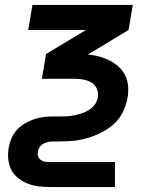

<svg xmlns="http://www.w3.org/2000/svg" viewBox="-20 -540 640 775"><path d="M444 215H181Q157 215 134.5 212Q112 209 91.5 201Q71 193 53.5 179Q36 165 26 146Q16 127 13.5 103.5Q11 80 15 57Q18 38 26 19Q34 0 48 -15.5Q62 -31 80 -41.5Q98 -52 117 -58.5Q136 -65 155.5 -67.5Q175 -70 195 -70H216Q232 -70 247 -70.5Q262 -71 277.5 -74Q293 -77 308.5 -82Q324 -87 338 -95.5Q352 -104 362 -117Q372 -130 375 -146Q378 -164 371.5 -180.5Q365 -197 350.5 -206Q336 -215 318.5 -218.5Q301 -222 283 -222H149L166 -322L327 -419H94L111 -520H516L499 -419L335 -320Q358 -318 380 -312Q402 -306 422 -296Q442 -286 458.5 -271Q475 -256 485 -236Q495 -216 497 -192.5Q499 -169 495 -146Q490 -117 476.5 -89Q463 -61 440 -40Q417 -19 389 -5Q361 9 332 17.5Q303 26 274.5 28.5Q246 31 217 31H195Q185 31 175 33Q165 35 155.5 40Q146 45 140 54Q134 63 133 73Q131 83 134 91.5Q137 100 144.5 105.5Q152 111 161.5 112.5Q171 114 181 114H444Z"/></svg>

Font: Iosevka Extended Oblique
Style: Bold
Weight: 700
Width: 7
Italic angle: -9°
Monospace: yes
Designer: Belleve Invis
Foundry: Belleve Invis
Version: Version 32.5.0; ttfautohint (v1.8.4)